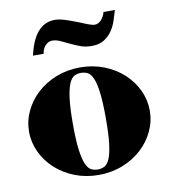

<svg xmlns="http://www.w3.org/2000/svg" viewBox="-79 -750 731 826"><g transform="rotate(-10 287.0 -337.0)"><path d="M477.5 -679.2Q471.7 -658.7 463.9 -635Q456.1 -611.3 442.4 -591.1Q428.7 -570.8 407.2 -557.4Q385.7 -543.9 352.5 -543.9Q326.7 -543.9 304.2 -552Q281.7 -560.1 261.5 -570.1Q241.2 -580.1 223.4 -588.1Q205.6 -596.2 188.5 -596.2Q171.9 -596.2 158.9 -582.5Q146 -568.8 143.1 -546.9H96.2Q99.1 -557.6 103 -571.8Q106.9 -585.9 113 -601.1Q119.1 -616.2 127.9 -630.6Q136.7 -645 148.9 -656.5Q161.1 -668 177.5 -675Q193.8 -682.1 215.3 -682.1Q234.9 -682.1 259.3 -674.3Q283.7 -666.5 307.4 -657Q331.1 -647.5 351.1 -639.6Q371.1 -631.8 382.3 -631.8Q390.6 -631.8 397.9 -636Q405.3 -640.1 411.1 -646.7Q417 -653.3 421.4 -661.9Q425.8 -670.4 427.7 -679.2ZM22.9 -227.1Q22.9 -273.9 43 -316.4Q63 -358.9 98.4 -391.4Q133.8 -423.8 182.1 -442.9Q230.5 -461.9 286.6 -461.9Q342.8 -461.9 391.1 -442.9Q439.5 -423.8 474.9 -391.4Q510.3 -358.9 530.3 -316.4Q550.3 -273.9 550.3 -227.1Q550.3 -180.2 530.3 -137.7Q510.3 -95.2 474.9 -62.7Q439.5 -30.3 391.1 -11.2Q342.8 7.8 286.6 7.8Q230.5 7.8 182.1 -11.2Q133.8 -30.3 98.4 -62.7Q63 -95.2 43 -137.7Q22.9 -180.2 22.9 -227.1ZM214.4 -227.1Q214.4 -157.7 219.7 -116Q225.1 -74.2 234.6 -52Q244.1 -29.8 257.3 -22.9Q270.5 -16.1 286.6 -16.1Q302.7 -16.1 315.9 -22.9Q329.1 -29.8 338.6 -52Q348.1 -74.2 353.3 -116Q358.4 -157.7 358.4 -227.1Q358.4 -296.4 353.3 -338.1Q348.1 -379.9 338.6 -402.1Q329.1 -424.3 315.9 -431.2Q302.7 -438 286.6 -438Q270.5 -438 257.3 -431.2Q244.1 -424.3 234.6 -402.1Q225.1 -379.9 219.7 -338.1Q214.4 -296.4 214.4 -227.1Z"/></g></svg>

Font: XB Zar
Style: Bold
Weight: 700
Designer: Behnam
Foundry: Irmug
Version: Version 8.005 2009